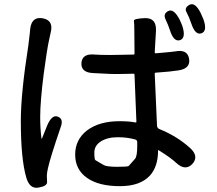

<svg xmlns="http://www.w3.org/2000/svg" viewBox="-20 -845 1040 922"><path d="M164 56Q122 63 106 7Q80 -83 80 -264Q80 -397 116 -626Q120 -655 123 -684L125 -706Q132 -767 186 -757Q239 -747 223 -687Q221 -679 215 -650Q206 -610 190 -491Q173 -357 173 -283Q173 -228 179 -181Q180 -176 182 -181L206 -241Q229 -296 257 -285Q285 -275 273 -239Q219 -81 210 -36Q205 -13 205 -1.5Q205 10 206 29Q207 49 164 56ZM556 49Q454 49 397.5 9Q341 -31 341 -102.5Q341 -174 397 -218Q456 -263 554 -263Q600 -263 630 -257Q635 -256 635 -261L626 -486Q626 -491 621 -491L572 -490Q541 -489 510 -490L429 -494Q368 -496 371 -543Q375 -589 435 -583Q456 -581 511 -581Q541 -581 571 -582L621 -583Q626 -583 626 -588L625 -701Q625 -733 623 -744.5Q621 -756 677 -758Q732 -759 729 -697L723 -594Q723 -589 728 -589Q809 -596 820 -598Q880 -610 888 -563Q896 -516 837 -507Q800 -501 728 -496Q723 -496 723 -491L734 -241Q735 -229 746 -225Q830 -191 892 -135Q937 -95 904 -58Q870 -22 826 -63Q802 -86 743 -123Q739 -126 739 -122Q739 -45 700 -2Q653 49 556 49ZM598 -48Q618 -71 628.5 -82.5Q639 -94 639 -145V-162Q639 -172 630 -175Q592 -186 546 -186Q496 -186 464.5 -166Q433 -146 433 -112.5Q433 -79 438 -76Q464 -61 478 -52.5Q492 -44 543.5 -44Q595 -44 598 -48ZM844 -652Q814 -643 796 -700Q788 -725 775 -752Q762 -779 788 -792Q814 -805 842 -752Q850 -736 856 -719Q874 -662 844 -652ZM947 -685Q918 -675 899 -731Q887 -766 875.5 -787Q864 -808 890 -822Q917 -836 944 -782Q951 -767 957 -752Q977 -695 947 -685Z"/></svg>

Font: Resource Han Rounded CN Medium
Style: Regular
Weight: 500
Designer: Cyano Hao (round all glyphs); Ryoko NISHIZUKA 西塚涼子 (kana, bopomofo & ideographs); Paul D. Hunt (Latin, Greek & Cyrillic)
Foundry: Cyano Hao
Version: 0.990